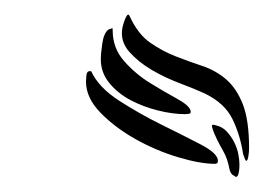

<svg xmlns="http://www.w3.org/2000/svg" viewBox="-20 -744 370 259"><path d="M271 -575Q280 -573 286 -566.5Q292 -560 296 -552Q300 -544 301.5 -536Q303 -528 303 -522Q303 -514 301.5 -509Q300 -504 297 -506Q296 -507 294 -508Q292 -509 290 -514Q288 -524 286 -529.5Q284 -535 281.5 -539.5Q279 -544 276 -549.5Q273 -555 269 -564Q267 -569 266 -573Q265 -577 271 -575ZM308 -536Q304 -562 293.5 -583.5Q283 -605 256 -618Q243 -624 223 -631.5Q203 -639 185 -649.5Q167 -660 154.5 -674Q142 -688 145 -706Q147 -715 150 -721Q153 -727 155 -722Q166 -698 182.5 -686.5Q199 -675 217 -668Q235 -661 253 -655Q271 -649 285 -637Q299 -625 307.5 -603.5Q316 -582 316 -544Q316 -539 315 -533Q314 -527 312 -527Q311 -527 308 -536ZM274 -527Q274 -523 270 -523Q250 -523 220 -532Q190 -541 162.5 -556.5Q135 -572 115.5 -592Q96 -612 96 -634Q96 -636 96.5 -642Q97 -648 101 -648H103Q113 -626 141 -608Q169 -590 198.5 -575.5Q228 -561 251 -549Q274 -537 274 -527ZM237 -595Q238 -591 235 -590.5Q232 -590 230 -590Q213 -590 193 -595Q173 -600 156 -609Q139 -618 127.5 -632Q116 -646 116 -664Q116 -672 118 -685.5Q120 -699 126 -704Q131 -706 131.5 -706Q132 -706 132 -703Q132 -679 147.5 -661.5Q163 -644 182.5 -632Q202 -620 218.5 -611Q235 -602 237 -595Z"/></svg>

Font: Akronim
Style: Regular
Weight: 400
Designer: Grzegorz Klimczewski
Foundry: Fonty.PL
Version: Version 1.002